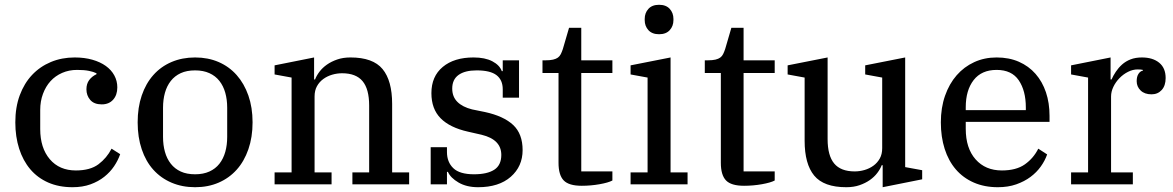

<svg xmlns="http://www.w3.org/2000/svg" viewBox="-20 -770 4900 802"><path d="M283 12Q226 12 181.5 -7.5Q137 -27 106.5 -63Q76 -99 60 -149Q44 -199 44 -259Q44 -322 62.5 -372Q81 -422 114 -457Q147 -492 192.5 -511Q238 -530 292 -530Q333 -530 366 -520.5Q399 -511 422 -494.5Q445 -478 457.5 -455Q470 -432 470 -405Q470 -373 452.5 -353.5Q435 -334 405 -334Q373 -334 357 -352.5Q341 -371 341 -397Q341 -420 352.5 -435.5Q364 -451 383 -460V-464Q371 -470 351.5 -474Q332 -478 302 -478Q268 -478 239.5 -465.5Q211 -453 191 -431Q171 -409 159.5 -378Q148 -347 148 -311V-231Q148 -152 188 -105Q228 -58 297 -58Q357 -58 391.5 -84Q426 -110 446 -149L482 -126Q473 -100 456.5 -75.5Q440 -51 415.5 -31.5Q391 -12 358 0Q325 12 283 12Z M795 -42Q829 -42 854.5 -53.5Q880 -65 896.5 -86Q913 -107 921 -135.5Q929 -164 929 -198V-320Q929 -354 921 -382.5Q913 -411 896.5 -432Q880 -453 854.5 -464.5Q829 -476 795 -476Q760 -476 735 -464.5Q710 -453 693.5 -432Q677 -411 669 -382.5Q661 -354 661 -320V-198Q661 -164 669 -135.5Q677 -107 693.5 -86Q710 -65 735 -53.5Q760 -42 795 -42ZM795 12Q741 12 696.5 -7Q652 -26 620.5 -61Q589 -96 572 -146.5Q555 -197 555 -259Q555 -321 572 -371Q589 -421 620.5 -456.5Q652 -492 696.5 -511Q741 -530 795 -530Q849 -530 893 -511Q937 -492 968.5 -456.5Q1000 -421 1017.5 -371Q1035 -321 1035 -259Q1035 -197 1017.5 -146.5Q1000 -96 968.5 -61Q937 -26 893 -7Q849 12 795 12Z M1127 -50H1198V-446L1127 -459V-497L1292 -530V-438H1296Q1302 -454 1314.5 -470.5Q1327 -487 1345.5 -500Q1364 -513 1388.5 -521.5Q1413 -530 1444 -530Q1538 -530 1578 -481.5Q1618 -433 1618 -336V-50H1689V0H1452V-50H1522V-329Q1522 -398 1494.5 -431Q1467 -464 1409 -464Q1388 -464 1367.5 -458Q1347 -452 1330.5 -440Q1314 -428 1304 -410Q1294 -392 1294 -367V-50H1365V0H1127Z M1977 12Q1929 12 1895.5 -7.5Q1862 -27 1851 -52H1847V0H1779V-155H1847V-135Q1847 -93 1873.5 -67.5Q1900 -42 1960 -42Q2015 -42 2044.5 -61Q2074 -80 2074 -123Q2074 -187 1992 -207L1935 -220Q1859 -237 1820.5 -276Q1782 -315 1782 -381Q1782 -451 1829.5 -490.5Q1877 -530 1958 -530Q2006 -530 2036.5 -514Q2067 -498 2076 -473H2080V-518H2148V-362H2080V-397Q2080 -436 2054 -456Q2028 -476 1971 -476Q1922 -476 1895.5 -457Q1869 -438 1869 -400Q1869 -366 1890.5 -344.5Q1912 -323 1952 -313L2006 -302Q2084 -285 2123.5 -248Q2163 -211 2163 -143Q2163 -75 2113.5 -31.5Q2064 12 1977 12Z M2410 6Q2356 6 2334.5 -16.5Q2313 -39 2313 -90V-465H2246V-518H2258Q2278 -518 2290.5 -521Q2303 -524 2310.5 -529.5Q2318 -535 2322.5 -544Q2327 -553 2331 -565L2357 -654H2408V-518H2538V-465H2408V-54H2538V-16Q2521 -7 2484.5 -0.5Q2448 6 2410 6Z M2733 -627Q2704 -627 2688.5 -644Q2673 -661 2673 -686V-691Q2673 -716 2688.5 -733Q2704 -750 2733 -750Q2762 -750 2777.5 -733Q2793 -716 2793 -691V-686Q2793 -661 2777.5 -644Q2762 -627 2733 -627ZM2614 -50H2685V-446L2614 -459V-497L2781 -530V-50H2852V0H2614Z M3088 6Q3034 6 3012.5 -16.5Q2991 -39 2991 -90V-465H2924V-518H2936Q2956 -518 2968.5 -521Q2981 -524 2988.5 -529.5Q2996 -535 3000.5 -544Q3005 -553 3009 -565L3035 -654H3086V-518H3216V-465H3086V-54H3216V-16Q3199 -7 3162.5 -0.5Q3126 6 3088 6Z M3515 12Q3421 12 3381 -36.5Q3341 -85 3341 -182V-446L3270 -459V-497L3437 -530V-189Q3437 -120 3464.5 -87Q3492 -54 3550 -54Q3571 -54 3591.5 -60Q3612 -66 3628.5 -78Q3645 -90 3655 -108Q3665 -126 3665 -151V-446L3594 -459V-497L3761 -530V-72L3832 -59V-21L3667 12V-80H3663Q3657 -64 3644.5 -47.5Q3632 -31 3613.5 -18Q3595 -5 3570.5 3.5Q3546 12 3515 12Z M4148 12Q4092 12 4047.5 -7.5Q4003 -27 3972.5 -62.5Q3942 -98 3926 -148Q3910 -198 3910 -259Q3910 -320 3927.5 -370Q3945 -420 3976 -455.5Q4007 -491 4049.5 -510.5Q4092 -530 4143 -530Q4195 -530 4236 -512Q4277 -494 4305.5 -461.5Q4334 -429 4349 -384.5Q4364 -340 4364 -286V-261H4014V-232Q4014 -151 4055 -104.5Q4096 -58 4165 -58Q4225 -58 4261 -83.5Q4297 -109 4317 -149L4354 -125Q4345 -99 4327.5 -74.5Q4310 -50 4284.5 -31Q4259 -12 4225 0Q4191 12 4148 12ZM4014 -310H4265V-321Q4265 -391 4235.5 -434.5Q4206 -478 4143 -478Q4080 -478 4047 -435.5Q4014 -393 4014 -322Z M4454 -50H4525V-446L4454 -459V-497L4619 -530V-438H4623Q4630 -454 4641 -470.5Q4652 -487 4667 -500.5Q4682 -514 4702.5 -522Q4723 -530 4750 -530Q4795 -530 4822 -508Q4849 -486 4849 -444Q4849 -412 4832.5 -394Q4816 -376 4790 -376Q4761 -376 4744.5 -392Q4728 -408 4728 -431Q4728 -450 4735.5 -461.5Q4743 -473 4754 -475V-478Q4750 -479 4745 -479.5Q4740 -480 4732 -480Q4712 -480 4692 -470Q4672 -460 4656 -443.5Q4640 -427 4630.5 -407Q4621 -387 4621 -367V-50H4712V0H4454Z"/></svg>

Font: IBM Plex Serif Text
Style: Regular
Weight: 450
Designer: Mike Abbink, Paul van der Laan, Pieter van Rosmalen
Foundry: Bold Monday
Version: Version 3.001